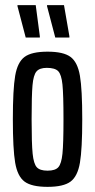

<svg xmlns="http://www.w3.org/2000/svg" viewBox="-20 -719 370 747"><path d="M30 -255Q30 -371 39 -424Q48 -477 75.5 -497.5Q103 -518 165 -518Q227 -518 254.5 -497.5Q282 -477 291 -424Q300 -371 300 -255Q300 -139 291 -86Q282 -33 254.5 -12.5Q227 8 165 8Q103 8 75.5 -12.5Q48 -33 39 -86Q30 -139 30 -255ZM227 -255Q227 -351 223 -390Q219 -429 206.5 -442Q194 -455 162 -455Q134 -455 122 -441Q110 -427 106.5 -387.5Q103 -348 103 -255Q103 -160 107 -121Q111 -82 123 -68.5Q135 -55 165 -55Q195 -55 207 -68.5Q219 -82 223 -121Q227 -160 227 -255ZM80 -573 48 -695V-699H119L135 -578V-573ZM195 -573 163 -695V-699H229L250 -578V-573Z"/></svg>

Font: Saira Ultra Condensed Medium
Style: Regular
Weight: 500
Width: 1
Designer: Hector Gatti with collaboration of the Omnibus-Type team
Foundry: Omnibus-Type
Version: Version 1.001; ttfautohint (v1.8)